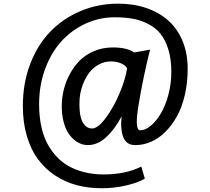

<svg xmlns="http://www.w3.org/2000/svg" viewBox="-20 -773 1124 1026"><path d="M522.9 232.9Q451.7 232.9 388.9 216.1Q326.2 199.2 273.2 163.8Q220.2 128.4 182.4 77.1Q144.5 25.9 123.3 -46.6Q102.1 -119.1 102.1 -206.5Q102.1 -328.1 141.4 -430.9Q180.7 -533.7 248.8 -604Q316.9 -674.3 410.6 -713.9Q504.4 -753.4 611.3 -753.4Q693.4 -753.4 761.7 -730.2Q830.1 -707 879.2 -663.3Q928.2 -619.6 955.6 -553.7Q982.9 -487.8 982.9 -405.3Q982.9 -330.1 967.3 -263.9Q951.7 -197.8 924.6 -149.7Q897.5 -101.6 862.1 -66.9Q826.7 -32.2 786.1 -14.9Q745.6 2.4 703.6 2.4Q668 2.4 649.9 -20.3Q631.8 -43 628.4 -88.9Q626 -114.7 629.9 -151.4Q593.8 -82.5 547.6 -40Q501.5 2.4 448.7 2.4Q422.9 2.4 398.2 -11Q373.5 -24.4 353.3 -49.8Q333 -75.2 321 -117.7Q309.1 -160.2 310.1 -212.9Q311 -254.9 321.5 -296.6Q332 -338.4 354 -378.9Q376 -419.4 407 -450.4Q438 -481.4 483.9 -500.5Q529.8 -519.5 584 -519.5Q657.7 -519.5 697.3 -492.7L782.2 -507.8Q767.1 -451.2 749 -365.2Q731 -279.3 720.7 -212.9Q709.5 -147.5 711.2 -112.1Q712.9 -76.7 729.5 -76.7Q756.3 -76.7 785.6 -101.1Q814.9 -125.5 839.4 -166.3Q863.8 -207 879.6 -266.1Q895.5 -325.2 895.5 -388.2Q895.5 -457 879.6 -508.8Q863.8 -560.5 837.2 -593Q810.5 -625.5 771 -645.5Q731.4 -665.5 688.7 -673.1Q646 -680.7 593.3 -680.7Q510.7 -680.7 436.8 -646.5Q362.8 -612.3 308.1 -552.2Q253.4 -492.2 221.2 -404.8Q189 -317.4 189 -216.3Q189 -148.4 201.9 -92Q214.8 -35.6 238.8 4.9Q262.7 45.4 294.2 75.7Q325.7 106 365 124Q404.3 142.1 445.8 150.6Q487.3 159.2 532.7 159.2Q651.9 159.2 734.9 117.2L753.9 181.2Q720.7 202.1 656.5 217.5Q592.3 232.9 522.9 232.9ZM471.7 -86.4Q503.4 -86.4 545.9 -143.8Q588.4 -201.2 619.9 -276.9Q651.4 -352.5 659.2 -408.7Q647.9 -426.8 623.5 -435.8Q599.1 -444.8 573.7 -444.8Q535.6 -444.8 503.4 -425.8Q471.2 -406.7 450.4 -375.7Q429.7 -344.7 417.7 -307.1Q405.8 -269.5 404.8 -231.4Q403.3 -188 409.4 -156.2Q415.5 -124.5 431.4 -105.5Q447.3 -86.4 471.7 -86.4Z"/></svg>

Font: HaufeMerriweatherSans
Style: Regular
Weight: 400
Designer: Eben Sorkin ( eben@eyebytes.com )
Foundry: Eben Sorkin
Version: Version 1.56